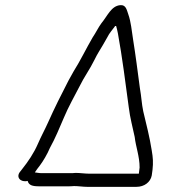

<svg xmlns="http://www.w3.org/2000/svg" viewBox="-20 -690 656 744"><path d="M115 -22C121 -31 129 -42 134 -48C147 -65 164 -94 173 -116C194 -154 210 -193 228 -235C244 -274 270 -320 288 -355C306 -392 328 -421 346 -458C358 -483 367 -495 379 -516L395 -544C404 -563 418 -577 429 -593C432 -583 435 -571 437 -560C453 -473 467 -364 479 -274C484 -232 494 -198 502 -159C506 -122 521 -84 521 -41L518 -17H326C309 -17 290 -20 273 -20C265 -19 258 -19 250 -19H142C131 -19 124 -21 115 -22ZM133 32H241C249 32 258 32 267 31C284 31 302 34 317 34H509C539 34 563 16 568 -10C573 -41 574 -64 571 -87L568 -107C560 -159 547 -208 535 -259C529 -287 528 -316 522 -349C514 -409 505 -480 496 -535C490 -572 488 -604 477 -635C471 -652 468 -672 446 -670C411 -667 397 -629 373 -600C361 -584 352 -564 339 -545C315 -504 291 -454 265 -413L245 -377C219 -327 190 -269 166 -215C153 -186 139 -161 127 -133C111 -96 89 -64 66 -35L59 -26C39 -3 61 18 87 11C92 28 105 32 133 32ZM135 -53ZM339 -542H338ZM264 -412H265ZM66 -39V-40Z"/></svg>

Font: Blanket
Style: LightObl
Weight: 300
Foundry: Cannot Into Space Fonts
Version: Version 0.9